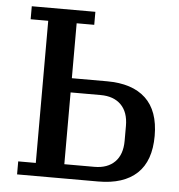

<svg xmlns="http://www.w3.org/2000/svg" viewBox="-51 -746 739 794"><g transform="rotate(5 318.5 -349.0)"><path d="M49 -54H122V-644H49V-698H313V-644H240V-416H386Q491 -416 546.5 -364Q602 -312 602 -208Q602 -104 546.5 -52Q491 0 386 0H49ZM365 -59Q419 -59 449.5 -89.5Q480 -120 480 -177V-239Q480 -296 449.5 -326.5Q419 -357 365 -357H240V-59Z"/></g></svg>

Font: IBM Plex Serif Medm
Style: Regular
Weight: 500
Designer: Mike Abbink, Paul van der Laan, Pieter van Rosmalen
Foundry: Bold Monday
Version: Version 3.001